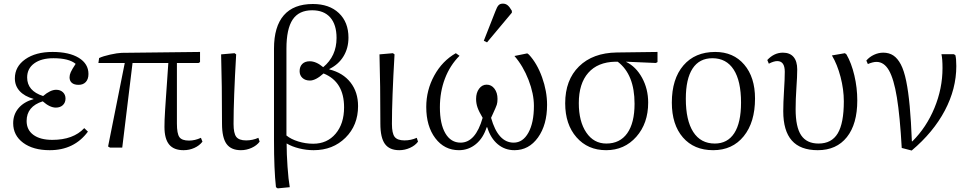

<svg xmlns="http://www.w3.org/2000/svg" viewBox="-20 -804 5287 1046"><path d="M251 14.2Q160.6 14.2 106.2 -26.1Q51.8 -66.4 51.8 -132.8Q51.8 -180.2 80.8 -214.6Q109.9 -249 163.1 -264.2V-265.1Q113.3 -279.3 87.2 -307.9Q61 -336.4 61 -377Q61 -441.4 117.7 -481.2Q174.3 -521 266.1 -521Q356.9 -521 409.4 -488.8Q461.9 -456.5 461.9 -400.9Q461.9 -373 447.5 -357.4Q433.1 -341.8 408.2 -341.8Q384.3 -341.8 371.6 -352.5Q358.9 -363.3 358.9 -382.8Q358.9 -396 365.5 -410.9Q372.1 -425.8 392.1 -456.1Q355.5 -486.8 271 -486.8Q205.1 -486.8 166.5 -458.7Q127.9 -430.7 127.9 -381.8Q127.9 -308.6 214.8 -280.8Q254.4 -314.9 286.1 -314.9Q308.6 -314.9 322.8 -301.5Q336.9 -288.1 336.9 -267.1Q336.9 -245.1 322.5 -231.4Q308.1 -217.8 284.2 -217.8Q251.5 -217.8 212.9 -252Q125 -224.1 125 -145Q125 -96.2 162.1 -69.1Q199.2 -42 265.1 -42Q379.4 -42 439 -106L459 -86.9Q384.3 14.2 251 14.2Z M980 14.2Q926.8 14.2 901.4 -16.8Q876 -47.9 876 -112.8Q876 -130.4 876.7 -151.6Q877.4 -172.9 879.6 -206.5Q881.8 -240.2 883.8 -269.3Q885.7 -298.3 889.9 -356.9Q894 -415.5 897 -460.9H702.1L646 0H579.1L568.8 -5.9L659.7 -460.9H516.1L520 -487.8Q541.5 -498 580.3 -506.6Q619.1 -515.1 642.1 -516.1L1069.8 -521V-465.8L1062 -460.9H943.8V-130.9Q943.8 -76.2 957.3 -57.1Q970.7 -38.1 1009.8 -38.1Q1042 -38.1 1074.7 -53.2L1083 -32.2Q1066.4 -10.7 1039.1 1.7Q1011.7 14.2 980 14.2Z M1292.5 14.2Q1238.8 14.2 1214.1 -20Q1189.5 -54.2 1189.5 -129.9Q1189.5 -342.8 1184.6 -507.8L1257.8 -514.2L1266.6 -507.8Q1252.4 -263.7 1252.4 -128.9Q1252.4 -77.6 1267.3 -58.3Q1282.2 -39.1 1320.8 -39.1Q1356 -39.1 1387.7 -53.2L1394.5 -32.2Q1378.9 -11.2 1350.8 1.5Q1322.8 14.2 1292.5 14.2Z M1492.7 222.2 1483.4 215.8Q1472.7 120.1 1472.7 -40V-539.1Q1472.7 -659.2 1526.1 -720.7Q1579.6 -782.2 1684.6 -782.2Q1773.9 -782.2 1826.2 -732.7Q1878.4 -683.1 1878.4 -599.1Q1878.4 -542 1851.6 -497.6Q1824.7 -453.1 1774.4 -428.2V-425.8Q1848.6 -407.2 1889.6 -354.7Q1930.7 -302.2 1930.7 -226.1Q1930.7 -121.6 1862.1 -53.7Q1793.5 14.2 1688.5 14.2Q1648.9 14.2 1609.6 4.4Q1570.3 -5.4 1542.5 -22H1541.5Q1541.5 33.2 1546.4 104Q1551.3 174.8 1558.6 215.8ZM1686.5 -21Q1762.2 -21 1808.3 -75.4Q1854.5 -129.9 1854.5 -219.2Q1854.5 -358.9 1742.7 -403.8Q1699.7 -365.2 1668.5 -365.2Q1643.1 -365.2 1627.7 -379.4Q1612.3 -393.6 1612.3 -416Q1612.3 -441.4 1627 -455.8Q1641.6 -470.2 1667.5 -470.2Q1702.6 -470.2 1740.7 -438Q1813.5 -498 1813.5 -597.2Q1813.5 -669.9 1779.1 -709Q1744.6 -748 1680.7 -748Q1608.4 -748 1574.5 -697.5Q1540.5 -647 1540.5 -539.1V-65.9Q1565.4 -45.4 1605.2 -33.2Q1645 -21 1686.5 -21Z M2155.3 14.2Q2101.6 14.2 2076.9 -20Q2052.2 -54.2 2052.2 -129.9Q2052.2 -342.8 2047.4 -507.8L2120.6 -514.2L2129.4 -507.8Q2115.2 -263.7 2115.2 -128.9Q2115.2 -77.6 2130.1 -58.3Q2145 -39.1 2183.6 -39.1Q2218.8 -39.1 2250.5 -53.2L2257.3 -32.2Q2241.7 -11.2 2213.6 1.5Q2185.5 14.2 2155.3 14.2Z M2633.3 -573.2 2615.7 -582 2678.7 -742.2Q2687.5 -766.1 2695.8 -775.1Q2704.1 -784.2 2719.7 -784.2Q2734.4 -784.2 2745.4 -775.4Q2756.3 -766.6 2768.6 -745.1V-734.9ZM2480.5 14.2Q2400.9 14.2 2351.6 -51Q2302.2 -116.2 2302.2 -221.2Q2302.2 -313 2345.9 -392.6Q2389.6 -472.2 2463.4 -514.2L2483.4 -500Q2431.6 -448.2 2404.1 -376.2Q2376.5 -304.2 2376.5 -219.2Q2376.5 -128.9 2406.2 -77.9Q2436 -26.9 2489.3 -26.9Q2570.8 -26.9 2609.4 -162.1Q2589.4 -195.8 2581.5 -218.3Q2573.7 -240.7 2573.7 -265.1Q2573.7 -298.8 2590.1 -320.8Q2606.4 -342.8 2631.3 -342.8Q2657.2 -342.8 2673.8 -320.8Q2690.4 -298.8 2690.4 -265.1Q2690.4 -246.1 2686.5 -233.6Q2682.6 -221.2 2663.6 -180.2Q2658.2 -168.9 2655.3 -162.1Q2693.4 -26.9 2778.3 -26.9Q2828.6 -26.9 2858.6 -81.1Q2888.7 -135.3 2888.7 -227.1Q2888.7 -293 2859.4 -368.7Q2830.1 -444.3 2782.7 -499L2852.5 -513.2L2861.3 -506.8Q2905.8 -459 2933.1 -383.1Q2960.4 -307.1 2960.4 -232.9Q2960.4 -124 2910.9 -54.9Q2861.3 14.2 2782.7 14.2Q2730.5 14.2 2691.7 -18.3Q2652.8 -50.8 2634.3 -110.8H2631.3Q2612.8 -51.8 2572.5 -18.8Q2532.2 14.2 2480.5 14.2Z M3282.2 14.2Q3182.1 14.2 3120.6 -56.2Q3059.1 -126.5 3059.1 -241.2Q3059.1 -368.2 3134.3 -442.1Q3209.5 -516.1 3340.3 -518.1L3562 -521V-465.8L3553.2 -460.9L3391.1 -467.8V-466.8Q3444.8 -440.9 3478 -380.1Q3511.2 -319.3 3511.2 -245.1Q3511.2 -131.8 3446.5 -58.8Q3381.8 14.2 3282.2 14.2ZM3283.2 -22Q3357.4 -22 3397.2 -78.1Q3437 -134.3 3437 -238.8Q3437 -398.4 3345.2 -467.8H3332Q3236.3 -465.8 3184.8 -407.2Q3133.3 -348.6 3133.3 -242.2Q3133.3 -142.1 3174.1 -82Q3214.8 -22 3283.2 -22Z M3865.2 14.2Q3760.7 14.2 3700.4 -55.4Q3640.1 -125 3640.1 -245.1Q3640.1 -374 3703.1 -447.5Q3766.1 -521 3876.5 -521Q3975.6 -521 4034.4 -452.1Q4093.3 -383.3 4093.3 -267.1Q4093.3 -137.7 4031.7 -61.8Q3970.2 14.2 3865.2 14.2ZM3874 -22Q3943.8 -22 3980.5 -78.9Q4017.1 -135.7 4017.1 -245.1Q4017.1 -362.8 3977.1 -424.8Q3937 -486.8 3861.3 -486.8Q3790 -486.8 3753.2 -430.7Q3716.3 -374.5 3716.3 -266.1Q3716.3 -147.9 3756.8 -85Q3797.4 -22 3874 -22Z M4435.1 14.2Q4340.3 14.2 4293.7 -38.6Q4247.1 -91.3 4247.1 -198.2Q4247.1 -244.1 4251.2 -308.6Q4255.4 -373 4255.4 -413.1Q4255.4 -471.2 4214.4 -471.2Q4195.8 -471.2 4168.5 -457L4160.2 -477.1Q4197.3 -517.1 4245.1 -517.1Q4283.2 -517.1 4303.2 -493.7Q4323.2 -470.2 4323.2 -425.8Q4323.2 -388.2 4318.8 -325.7Q4314.5 -263.2 4314.5 -209Q4314.5 -111.8 4344.7 -66.9Q4375 -22 4439.5 -22Q4510.7 -22 4543.9 -77.4Q4577.1 -132.8 4577.1 -252Q4577.1 -316.4 4559.3 -384.8Q4541.5 -453.1 4512.2 -502L4583 -514.2L4591.3 -507.8Q4618.7 -460.4 4634.5 -393.1Q4650.4 -325.7 4650.4 -256.8Q4650.4 -128.4 4593.8 -57.1Q4537.1 14.2 4435.1 14.2Z M4946.8 16.1 4892.6 2Q4882.8 -171.9 4866.2 -272.9Q4849.6 -374 4823 -420.4Q4796.4 -466.8 4754.9 -466.8Q4735.8 -466.8 4708 -455.1L4699.7 -474.1Q4716.8 -494.1 4741.5 -505.6Q4766.1 -517.1 4792 -517.1Q4823.7 -517.1 4846.9 -501.7Q4870.1 -486.3 4887.7 -452.9Q4905.3 -419.4 4917 -362.1Q4928.7 -304.7 4936 -225.6Q4943.4 -146.5 4947.8 -34.2H4950.7Q5026.9 -109.9 5070.8 -215.8Q5114.7 -321.8 5114.7 -433.1Q5114.7 -483.4 5108.9 -508.8H5175.8L5184.6 -503.9Q5189.9 -485.8 5189.9 -443.8Q5189.9 -320.3 5127.4 -201.9Q5064.9 -83.5 4946.8 16.1Z"/></svg>

Font: Literata Light
Style: Regular
Weight: 300
Designer: Latin by Veronika Burian and Jose Scaglione. Greek by Irene Vlachou. Cyrillic by Vera Evstafieva.
Foundry: TypeTogether
Version: Version 3.021